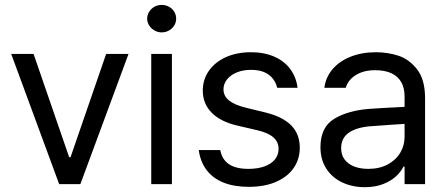

<svg xmlns="http://www.w3.org/2000/svg" viewBox="-20 -750 1818 782"><path d="M307.3 0H221L25.6 -530.4H116.7L261.7 -109.8H267.3L412.3 -530.4H503.5Z M596 -530.4H680.2V0H596ZM579.4 -674Q579.4 -689.2 587.7 -702.3Q596 -715.5 609.5 -722.7Q622.9 -730 638.8 -730Q654.4 -730 668 -722.7Q681.6 -715.5 689.6 -702.3Q697.5 -689.2 697.5 -674Q697.5 -658.8 689.6 -646.1Q681.6 -633.3 668 -625.7Q654.4 -618.1 638.8 -618.1Q622.9 -618.1 609.5 -625.7Q596 -633.3 587.7 -646.1Q579.4 -658.8 579.4 -674Z M1002.1 -465.5Q970 -465.5 944.6 -455.1Q919.2 -444.8 904.7 -426.5Q890.2 -408.1 890.2 -386Q890.2 -359.5 912.3 -341.2Q934.4 -322.9 980.7 -311.5L1060.1 -292.1Q1131.2 -274.9 1166.1 -239.3Q1201 -203.7 1201 -148.5Q1201 -102.2 1176.5 -66.3Q1151.9 -30.4 1105.1 -9.7Q1058.4 11 993.1 11Q934 11 890.7 -6.2Q847.4 -23.5 821.8 -57Q796.3 -90.5 789.4 -138.8H877.1Q884.3 -100.1 912.8 -81.1Q941.3 -62.2 991.7 -62.2Q1029 -62.2 1057 -72.2Q1084.9 -82.2 1099.8 -100.7Q1114.6 -119.1 1114.6 -143.6Q1114.6 -172 1093.4 -190.6Q1072.2 -209.3 1027.6 -219.6L947.5 -238.3Q878.5 -254.1 842.2 -290.9Q805.9 -327.7 805.9 -381.2Q805.9 -426.1 830.8 -461.7Q855.7 -497.2 900.2 -517.3Q944.8 -537.3 1002.1 -537.3Q1055.9 -537.3 1097 -519.3Q1138.1 -501.4 1162.3 -468.6Q1186.5 -435.8 1192 -392.3H1109.1Q1100.5 -426.8 1073.9 -446.1Q1047.3 -465.5 1002.1 -465.5Z M1494.5 -236.2Q1434.7 -232.4 1402.1 -210.5Q1369.5 -188.5 1369.5 -146.4Q1369.5 -119.1 1383.6 -100.3Q1397.8 -81.5 1422.7 -71.8Q1447.5 -62.2 1480 -62.2Q1525.9 -62.2 1559.6 -80.5Q1593.2 -98.8 1610.5 -128.5Q1627.8 -158.1 1627.8 -192V-357.7Q1627.8 -391.6 1614.3 -415.4Q1600.8 -439.2 1574.1 -451.7Q1547.3 -464.1 1507.6 -464.1Q1475.1 -464.1 1450.6 -454.8Q1426.1 -445.4 1410.2 -429.4Q1394.3 -413.3 1388.1 -392.3H1301.1Q1306.3 -434.7 1334.1 -467.7Q1361.9 -500.7 1407.8 -519Q1453.7 -537.3 1511.7 -537.3Q1557.3 -537.3 1601.5 -523.5Q1645.7 -509.7 1678.5 -467.9Q1711.3 -426.1 1711.3 -349.4V0H1627.8V-71.8H1623.6Q1613.6 -51.5 1593.8 -32.6Q1573.9 -13.8 1541.4 -0.7Q1509 12.4 1466.2 12.4Q1415.4 12.4 1374.1 -6.9Q1332.9 -26.2 1309 -63.2Q1285.2 -100.1 1285.2 -150.6Q1285.2 -232.4 1341.5 -266.2Q1397.8 -300.1 1484.1 -306.6Q1509.3 -308.4 1542 -310.3Q1574.6 -312.2 1604.3 -313.5Q1625 -314.9 1633.3 -314.9L1634.7 -245.9Q1614.6 -244.8 1571.3 -241.7Q1528 -238.6 1494.5 -236.2Z"/></svg>

Font: Pretendard Variable
Style: Regular
Weight: 400
Designer: Base glyphs from Inter by Rasmus Andersson; Hangul glyphs from Noto Sans CJK(Source Han Sans) by Jang Soo-young and Kang
Foundry: Kil Hyung-jin
Version: Version 1.100;FEAKit 1.0